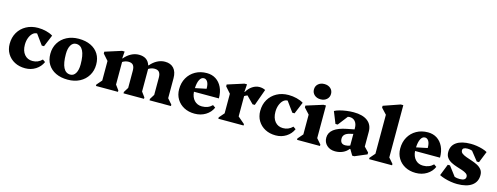

<svg xmlns="http://www.w3.org/2000/svg" viewBox="-20 -1578 6238 2408"><g transform="rotate(15 3099.0 -374.5)"><path d="M299 16Q221 16 161.5 -15.5Q102 -47 68 -103Q34 -159 34 -231Q34 -315 71.5 -379Q109 -443 175.5 -479.5Q242 -516 329 -516Q382 -516 434 -503Q486 -490 522 -467L458 -313H429L333 -445Q301 -445 276 -421.5Q251 -398 236 -358Q221 -318 221 -269Q221 -190 260 -143Q299 -96 365 -96Q437 -96 488 -148L522 -124Q494 -60 434 -22Q374 16 299 16Z M852 16Q762 16 696.5 -15.5Q631 -47 595 -104.5Q559 -162 559 -241Q559 -322 597 -384Q635 -446 702.5 -481Q770 -516 857 -516Q947 -516 1013 -484.5Q1079 -453 1114.5 -395.5Q1150 -338 1150 -259Q1150 -179 1112 -116.5Q1074 -54 1007 -19Q940 16 852 16ZM868 -54Q911 -54 936 -96Q961 -138 961 -210Q961 -446 841 -446Q798 -446 773 -404Q748 -362 748 -290Q748 -54 868 -54Z M1216 0V-18L1275 -86V-340L1206 -418V-442L1419 -510H1452L1445 -420H1450Q1489 -467 1537.5 -492.5Q1586 -518 1638 -518Q1751 -518 1782 -420H1788Q1827 -467 1875.5 -492.5Q1924 -518 1976 -518Q2050 -518 2090.5 -473Q2131 -428 2131 -345V-86L2190 -18V0H1912V-18L1951 -81V-303Q1951 -353 1932 -376Q1913 -399 1872 -399Q1830 -399 1793 -375V-82L1840 -18V0H1574V-18L1613 -81V-303Q1613 -353 1594 -376Q1575 -399 1534 -399Q1492 -399 1455 -375V-82L1502 -18V0Z M2499 16Q2421 16 2361.5 -15.5Q2302 -47 2268 -103Q2234 -159 2234 -231Q2234 -315 2270.5 -379Q2307 -443 2371.5 -479.5Q2436 -516 2520 -516Q2587 -516 2637.5 -483.5Q2688 -451 2717 -391Q2746 -331 2746 -248H2422Q2427 -178 2465.5 -137Q2504 -96 2565 -96Q2646 -96 2697 -148L2731 -124Q2703 -60 2641 -22Q2579 16 2499 16ZM2500 -444Q2466 -444 2445.5 -404.5Q2425 -365 2422 -295L2566 -325Q2566 -385 2547.5 -414.5Q2529 -444 2500 -444Z M2805 0V-18L2864 -86V-340L2795 -418V-442L3008 -510H3041L3034 -410H3039Q3067 -460 3111 -489Q3155 -518 3202 -518Q3245 -518 3279 -500L3202 -286H3173L3083 -377Q3061 -370 3044 -358V-94L3133 -18V0Z M3552 16Q3474 16 3414.5 -15.5Q3355 -47 3321 -103Q3287 -159 3287 -231Q3287 -315 3324.5 -379Q3362 -443 3428.5 -479.5Q3495 -516 3582 -516Q3635 -516 3687 -503Q3739 -490 3775 -467L3711 -313H3682L3586 -445Q3554 -445 3529 -421.5Q3504 -398 3489 -358Q3474 -318 3474 -269Q3474 -190 3513 -143Q3552 -96 3618 -96Q3690 -96 3741 -148L3775 -124Q3747 -60 3687 -22Q3627 16 3552 16Z M3827 0V-18L3886 -86V-343L3817 -418V-442L4033 -510H4066V-86L4125 -18V0ZM3979 -567Q3930 -567 3899 -595Q3868 -623 3868 -666Q3868 -710 3899 -737.5Q3930 -765 3979 -765Q4028 -765 4059 -737.5Q4090 -710 4090 -666Q4090 -623 4059 -595Q4028 -567 3979 -567Z M4324 16Q4258 16 4216 -22.5Q4174 -61 4174 -122Q4174 -252 4397 -295L4490 -313V-330Q4490 -384 4463.5 -415.5Q4437 -447 4391 -447Q4379 -447 4368 -444L4270 -317H4241L4180 -469Q4204 -483 4244.5 -494Q4285 -505 4332.5 -511.5Q4380 -518 4425 -518Q4543 -518 4606.5 -469.5Q4670 -421 4670 -330V-138L4729 -77V-53L4574 13H4547L4503 -61H4495Q4467 -24 4422.5 -4Q4378 16 4324 16ZM4362 -161Q4362 -90 4428 -90Q4462 -90 4490 -104V-255L4446 -244Q4362 -224 4362 -161Z M4763 0V-18L4822 -86V-592L4753 -666V-690L4969 -765H5002V-86L5061 -18V0Z M5370 16Q5292 16 5232.5 -15.5Q5173 -47 5139 -103Q5105 -159 5105 -231Q5105 -315 5141.5 -379Q5178 -443 5242.5 -479.5Q5307 -516 5391 -516Q5458 -516 5508.5 -483.5Q5559 -451 5588 -391Q5617 -331 5617 -248H5293Q5298 -178 5336.5 -137Q5375 -96 5436 -96Q5517 -96 5568 -148L5602 -124Q5574 -60 5512 -22Q5450 16 5370 16ZM5371 -444Q5337 -444 5316.5 -404.5Q5296 -365 5293 -295L5437 -325Q5437 -385 5418.5 -414.5Q5400 -444 5371 -444Z M5909 16Q5869 16 5826 9Q5783 2 5743.5 -10Q5704 -22 5675 -37L5734 -187H5763L5857 -63Q5887 -53 5924 -53Q6001 -53 6001 -102Q6001 -127 5979 -142.5Q5957 -158 5922.5 -169.5Q5888 -181 5849.5 -193Q5811 -205 5776.5 -223Q5742 -241 5720 -270Q5698 -299 5698 -344Q5698 -427 5762.5 -471.5Q5827 -516 5947 -516Q5984 -516 6023.5 -510Q6063 -504 6100 -493Q6137 -482 6163 -467L6104 -320H6075L5982 -437Q5955 -447 5924 -447Q5859 -447 5859 -409Q5859 -384 5881 -368Q5903 -352 5938 -339.5Q5973 -327 6011.5 -314.5Q6050 -302 6085 -284Q6120 -266 6142 -238Q6164 -210 6164 -167Q6164 -79 6098 -31.5Q6032 16 5909 16Z"/></g></svg>

Font: Platypi ExtraBold
Style: Regular
Weight: 800
Designer: David Sargent
Foundry: Bolt Cutter Type
Version: Version 1.200; ttfautohint (v1.8.4.7-5d5b)